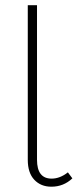

<svg xmlns="http://www.w3.org/2000/svg" viewBox="-20 -702 310 732"><path d="M238.8 -44.9 255.9 -22Q222.2 9.8 175.8 9.8Q135.7 9.8 110.8 -16.6Q85.9 -43 85.9 -92.8V-682.1H121.1V-92.8Q121.1 -21 176.8 -21Q208.5 -21 238.8 -44.9Z"/></svg>

Font: Fira Sans Compressed UltraLight
Style: Regular
Weight: 200
Width: 1
Designer: Carrois Corporate & Edenspiekermann AG
Foundry: Carrois Corporate GbR & Edenspiekermann AG
Version: Version 4.203;PS 004.203;hotconv 1.0.88;makeotf.lib2.5.64775